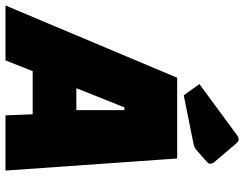

<svg xmlns="http://www.w3.org/2000/svg" viewBox="-165 -774 889 699"><g transform="rotate(90 279.5 -424.5)"><path d="M150 0H-50L213 -625H507L551 0H350L346 -99H189ZM321 -433 251 -258H331V-433ZM451 -684 277 -649 236 -706 425 -845Q431 -849 438 -849Q445 -849 454 -838L517 -764Q526 -754 526 -747.5Q526 -741 523.5 -737.5Q521 -734 477 -696Q467 -687 451 -684Z"/></g></svg>

Font: Changa One
Style: Italic
Weight: 400
Italic angle: -12°
Designer: Eduardo Rodriguez Tunni
Foundry: Eduardo Rodriguez Tunni
Version: Version 1.003